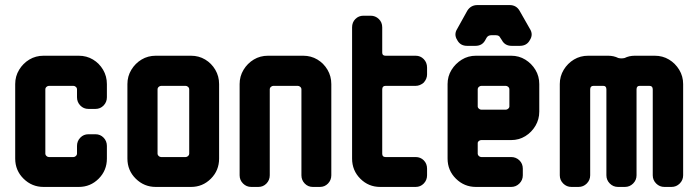

<svg xmlns="http://www.w3.org/2000/svg" viewBox="-20 -738 2757 758"><path d="M402 -112Q402 -65 369.5 -32.5Q337 0 291 0H152Q106 0 73 -32.5Q40 -65 40 -112V-406Q40 -437 55.5 -462.5Q71 -488 96 -503Q121 -518 152 -518H291Q322 -518 347 -503Q372 -488 387 -462.5Q402 -437 402 -406V-354Q402 -335 389 -321.5Q376 -308 357 -308H329Q310 -308 297 -321.5Q284 -335 284 -354V-385Q284 -391 279.5 -395Q275 -399 270 -399H173Q168 -399 163.5 -395Q159 -391 159 -385V-131Q159 -126 163.5 -122Q168 -118 173 -118H270Q275 -118 279.5 -122Q284 -126 284 -131V-162Q284 -181 297 -194.5Q310 -208 329 -208H357Q376 -208 389 -194.5Q402 -181 402 -162Z M845 -112Q845 -65 812.5 -32.5Q780 0 734 0H595Q549 0 516 -32.5Q483 -65 483 -112V-406Q483 -437 498.5 -462.5Q514 -488 539 -503Q564 -518 595 -518H734Q765 -518 790 -503Q815 -488 830 -462.5Q845 -437 845 -406ZM727 -131V-385Q727 -391 722.5 -395Q718 -399 713 -399H616Q611 -399 606.5 -395Q602 -391 602 -385V-131Q602 -126 606.5 -122Q611 -118 616 -118H713Q718 -118 722.5 -122Q727 -126 727 -131Z M1288 -46Q1288 -27 1275 -13.5Q1262 0 1243 0H1215Q1196 0 1183 -13.5Q1170 -27 1170 -46V-385Q1170 -391 1165.5 -395Q1161 -399 1156 -399H1059Q1054 -399 1049.5 -395Q1045 -391 1045 -385V-46Q1045 -27 1032 -13.5Q1019 0 1000 0H972Q953 0 939.5 -13.5Q926 -27 926 -46V-406Q926 -437 941.5 -462.5Q957 -488 982 -503Q1007 -518 1038 -518H1177Q1208 -518 1233 -503Q1258 -488 1273 -462.5Q1288 -437 1288 -406Z M1666 -46Q1666 -27 1653 -13.5Q1640 0 1621 0H1481Q1435 0 1402.5 -32.5Q1370 -65 1370 -112V-630Q1370 -650 1383 -663Q1396 -676 1415 -676H1443Q1462 -676 1475.5 -663Q1489 -650 1489 -630V-530Q1489 -518 1502 -518H1621Q1640 -518 1653 -504.5Q1666 -491 1666 -471V-444Q1666 -427 1653 -412Q1638 -399 1621 -399H1502Q1489 -399 1489 -385V-131Q1489 -118 1502 -118H1621Q1640 -118 1653 -105Q1666 -92 1666 -72Z M2072 -580Q2060 -557 2032 -557H2000Q1973 -557 1961 -580L1955 -589Q1951 -599 1937 -599H1920Q1907 -599 1901 -589L1896 -580Q1884 -557 1857 -557H1824Q1797 -557 1785 -580Q1771 -602 1785 -624L1825 -696Q1839 -718 1865 -718H1992Q2018 -718 2031 -696L2072 -624Q2086 -602 2072 -580ZM2109 -297Q2109 -267 2094 -241.5Q2079 -216 2054 -200.5Q2029 -185 1998 -185H1880Q1875 -185 1870.5 -181.5Q1866 -178 1866 -173V-131Q1866 -126 1870.5 -122Q1875 -118 1880 -118H1998Q2017 -118 2030.5 -105Q2044 -92 2044 -72V-46Q2044 -27 2030.5 -13.5Q2017 0 1998 0H1859Q1813 0 1780 -32.5Q1747 -65 1747 -112V-406Q1747 -437 1762.5 -462Q1778 -487 1803 -502.5Q1828 -518 1859 -518H1998Q2029 -518 2054 -502.5Q2079 -487 2094 -462Q2109 -437 2109 -406ZM1991 -317V-385Q1991 -391 1986.5 -395Q1982 -399 1977 -399H1880Q1875 -399 1870.5 -395Q1866 -391 1866 -385V-317Q1866 -313 1870.5 -309Q1875 -305 1880 -305H1977Q1982 -305 1986.5 -309Q1991 -313 1991 -317Z M2677 -46Q2677 -27 2663.5 -13.5Q2650 0 2631 0H2603Q2584 0 2570.5 -13.5Q2557 -27 2557 -46V-385Q2557 -399 2544 -399H2505Q2493 -399 2493 -385V-46Q2493 -27 2479.5 -13.5Q2466 0 2447 0H2420Q2401 0 2387.5 -13.5Q2374 -27 2374 -46V-385Q2374 -399 2362 -399H2323Q2310 -399 2310 -385V-46Q2310 -27 2296.5 -13.5Q2283 0 2264 0H2236Q2217 0 2203.5 -13.5Q2190 -27 2190 -46V-406Q2190 -437 2205.5 -462.5Q2221 -488 2246 -503Q2271 -518 2302 -518H2381Q2403 -518 2421 -509Q2433 -506 2446 -509Q2464 -518 2486 -518H2565Q2596 -518 2621 -503Q2646 -488 2661.5 -462.5Q2677 -437 2677 -406Z"/></svg>

Font: Monomaniac One
Style: Regular
Weight: 400
Version: Version 1.000; ttfautohint (v1.8.3)